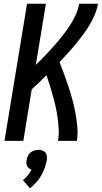

<svg xmlns="http://www.w3.org/2000/svg" viewBox="-20 -755 545 1029"><path d="M4 0 125 -735H226L172 -407Q197 -431 220.5 -456Q244 -481 267 -506.5Q290 -532 311.5 -559Q333 -586 351.5 -614Q370 -642 384.5 -672.5Q399 -703 404 -735H505Q500 -705 488 -676.5Q476 -648 459.5 -620.5Q443 -593 424 -567.5Q405 -542 384.5 -517Q364 -492 342 -468.5Q320 -445 299 -422Q312 -389 324.5 -355.5Q337 -322 348 -288Q359 -254 368.5 -219Q378 -184 384.5 -148Q391 -112 394.5 -75Q398 -38 392 0H291Q296 -31 294.5 -62Q293 -93 289 -122.5Q285 -152 278.5 -181.5Q272 -211 264 -239.5Q256 -268 247.5 -296Q239 -324 229 -352Q210 -333 190.5 -314Q171 -295 150 -276L105 0ZM141 254 103 211Q117 199 129 184.5Q141 170 149 154Q142 152 135.5 147Q129 142 125.5 135Q122 128 121.5 119.5Q121 111 123 103Q124 92 129 81Q134 70 143.5 62.5Q153 55 164 51.5Q175 48 186 48Q197 48 207 51.5Q217 55 223.5 62.5Q230 70 231 81Q232 92 231 103Q227 124 219.5 145Q212 166 201 185.5Q190 205 174.5 222Q159 239 141 254Z"/></svg>

Font: Iosevka Term Curly Semibold
Style: Italic
Weight: 600
Italic angle: -9°
Designer: Belleve Invis
Foundry: Belleve Invis
Version: Version 32.3.0